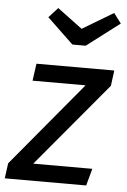

<svg xmlns="http://www.w3.org/2000/svg" viewBox="-68 -825 570 865"><g transform="rotate(5 217.0 -392.5)"><path d="M426.8 -457 108.9 -77.1H376L355 0H-13.2L-3.9 -68.8L313 -449.2H73.2L84 -526.9H436ZM446.8 -740.2 297.9 -627H237.8L119.1 -740.2L160.2 -785.2L272.9 -701.2L413.1 -785.2Z"/></g></svg>

Font: FiraSans-Italic
Style: Italic
Weight: 400
Italic angle: -8°
Designer: Carrois Corporate & Edenspiekermann AG
Foundry: Carrois Corporate GbR & Edenspiekermann AG
Version: Version 3.106;PS 003.106;hotconv 1.0.70;makeotf.lib2.5.58329